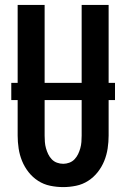

<svg xmlns="http://www.w3.org/2000/svg" viewBox="-20 -755 515 783"><path d="M238 8Q211 8 184.5 2.5Q158 -3 135.5 -17.5Q113 -32 96.5 -53Q80 -74 70 -98.5Q60 -123 56 -149.5Q52 -176 52 -202V-735H162V-202Q162 -189 163 -176Q164 -163 167.5 -150.5Q171 -138 176.5 -126.5Q182 -115 191 -105.5Q200 -96 212.5 -91.5Q225 -87 238 -87Q250 -87 262.5 -91.5Q275 -96 284 -105.5Q293 -115 298.5 -126.5Q304 -138 307.5 -150.5Q311 -163 312 -176Q313 -189 313 -202V-735H423V-202Q423 -176 419 -149.5Q415 -123 405 -98.5Q395 -74 378.5 -53Q362 -32 339.5 -17.5Q317 -3 290.5 2.5Q264 8 238 8ZM26 -347V-417H449V-347Z"/></svg>

Font: Iosevka QP
Style: Bold
Weight: 700
Designer: Belleve Invis
Foundry: Belleve Invis
Version: Version 20.0.0; ttfautohint (v1.8.4)